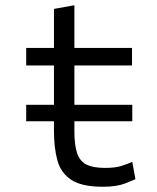

<svg xmlns="http://www.w3.org/2000/svg" viewBox="-20 -701 600 733"><path d="M373 12Q292 12 252 -14.5Q212 -41 199 -89Q186 -137 186 -201V-238H80V-301H186V-451H80V-518H186V-667L264 -681V-518H484V-451H264V-301H485V-238H264V-200Q264 -145 275 -114.5Q286 -84 311.5 -72Q337 -60 380 -60Q420 -60 443.5 -67.5Q467 -75 485 -83L497 -17Q489 -13 457 -0.5Q425 12 373 12Z"/></svg>

Font: Ubuntu Sans Mono
Style: Regular
Weight: 400
Monospace: yes
Designer: Dalton Maag Ltd
Foundry: Dalton Maag Ltd
Version: Version 1.006